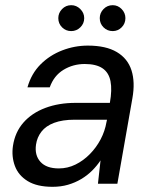

<svg xmlns="http://www.w3.org/2000/svg" viewBox="-20 -709 590 741"><path d="M183 12Q123 12 87 -10Q51 -32 37.5 -68.5Q24 -105 30 -146Q38 -199 70.5 -236Q103 -273 155 -292.5Q207 -312 272 -312H404Q413 -362 406.5 -395.5Q400 -429 375.5 -445.5Q351 -462 307 -462Q262 -462 225 -439.5Q188 -417 172 -372H86Q101 -425 136.5 -460.5Q172 -496 220 -514.5Q268 -533 319 -533Q389 -533 431 -508Q473 -483 487.5 -437.5Q502 -392 491 -330L433 0H358L368 -90Q354 -69 335.5 -50.5Q317 -32 293.5 -18Q270 -4 242.5 4Q215 12 183 12ZM207 -59Q241 -59 271.5 -74Q302 -89 327 -114.5Q352 -140 368.5 -171.5Q385 -203 391 -238L393 -247H268Q221 -247 189 -235Q157 -223 140 -201Q123 -179 119 -151Q113 -110 136 -84.5Q159 -59 207 -59ZM255 -589Q234 -589 219.5 -603.5Q205 -618 205 -639Q205 -659 219.5 -674Q234 -689 255 -689Q275 -689 290 -674Q305 -659 305 -639Q305 -618 290 -603.5Q275 -589 255 -589ZM415 -589Q394 -589 379.5 -603.5Q365 -618 365 -639Q365 -659 379.5 -674Q394 -689 415 -689Q435 -689 449.5 -674Q464 -659 464 -639Q464 -618 449.5 -603.5Q435 -589 415 -589Z"/></svg>

Font: DM Sans 10pt
Style: Italic
Weight: 400
Italic angle: -10°
Version: Version 4.004;gftools[0.9.30]